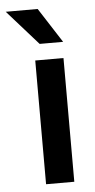

<svg xmlns="http://www.w3.org/2000/svg" viewBox="-89 -694 357 725"><g transform="rotate(-5 89.5 -331.0)"><path d="M163 0H56V-469H163ZM167 -530H78L-39 -662H82Z"/></g></svg>

Font: Placeholder Sans Medium
Style: Regular
Weight: 500
Designer: The Branx Europe S.L
Version: Version 1.006;Fontself Maker 3.5.7